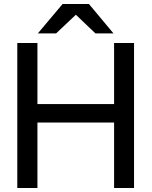

<svg xmlns="http://www.w3.org/2000/svg" viewBox="-20 -934 753 954"><path d="M546.9 0V-325.2H166V0H65.9V-720.2H166V-417H546.9V-720.2H646V0ZM168 -768.1 291 -914.1H421.9L543.9 -768.1H454.1L356.9 -860.8L258.8 -768.1Z"/></svg>

Font: Aspekta 450
Style: Regular
Weight: 450
Designer: Ivo Dolenc
Version: Version 2.000